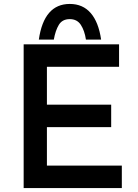

<svg xmlns="http://www.w3.org/2000/svg" viewBox="-20 -954 699 974"><path d="M100 -729H584V-615H218V-423H544V-309H218V-114H598V0H100ZM334 -934Q400 -934 440 -888Q480 -842 493 -753H416Q409 -799 390 -828Q371 -857 334 -857Q296 -857 278.5 -828Q261 -799 253 -753H177Q203 -934 334 -934Z"/></svg>

Font: Reem Kufi Medium
Style: Regular
Weight: 500
Designer: Khaled Hosny
Version: Version 1.001